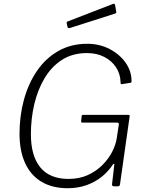

<svg xmlns="http://www.w3.org/2000/svg" viewBox="-20 -983 772 1013"><path d="M337 10Q256 10 199 -24Q142 -58 112.5 -122.5Q83 -187 83 -278Q83 -371 106 -456Q129 -541 174.5 -608Q220 -675 287 -713.5Q354 -752 441 -752Q505 -752 558 -724.5Q611 -697 642.5 -652.5Q674 -608 674 -555Q674 -547 668 -546L623 -539Q619 -538 617.5 -540.5Q616 -543 616 -550Q615 -593 592.5 -627.5Q570 -662 530.5 -682.5Q491 -703 439 -703Q363 -703 307.5 -667.5Q252 -632 215.5 -571Q179 -510 161 -433.5Q143 -357 143 -275Q143 -160 193 -99.5Q243 -39 341 -39Q399 -39 443.5 -59.5Q488 -80 520.5 -112.5Q553 -145 572 -182.5Q591 -220 596 -254L607 -327Q608 -336 598 -336H415Q407 -336 408 -343L411 -372Q412 -377 417 -377H657Q661 -377 663 -375Q665 -373 664 -369L613 -10Q612 0 601 0H583Q570 0 571 -10L583 -114Q584 -119 581 -119Q578 -119 574 -113Q552 -79 517.5 -51Q483 -23 437.5 -6.5Q392 10 337 10ZM587 -958 593 -923Q594 -919 593 -916Q592 -913 586 -911L348 -835Q343 -834 339.5 -836Q336 -838 336 -842L332 -859Q331 -868 335 -869L578 -963Q580 -964 583 -962.5Q586 -961 587 -958Z"/></svg>

Font: Libre Franklin Thin ExtraLight
Style: Italic
Weight: 250
Italic angle: -8°
Version: Version 3.000